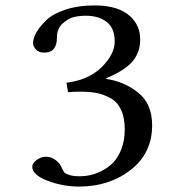

<svg xmlns="http://www.w3.org/2000/svg" viewBox="-20 -678 680 708"><path d="M296 -620Q273 -620 252 -615Q231 -610 210.5 -591Q190 -572 190 -540Q190 -484 143 -484Q123 -484 112.5 -495.5Q102 -507 102 -520Q102 -536 113.5 -557Q125 -578 149 -602Q173 -626 220 -642Q267 -658 329 -658Q417 -658 460 -618Q497 -584 497 -532Q497 -486 469.5 -452.5Q442 -419 371 -389L372 -387Q439 -377 490 -336Q541 -295 541 -216Q541 -113 462 -51.5Q383 10 271 10Q212 10 155.5 -11.5Q99 -33 99 -63Q99 -76 115 -88Q131 -100 149 -100Q179 -100 201 -72Q204 -68 208.5 -57.5Q213 -47 217.5 -42Q222 -37 236.5 -32.5Q251 -28 276 -28Q293 -28 312 -32Q331 -36 354.5 -47.5Q378 -59 396.5 -77.5Q415 -96 427.5 -128Q440 -160 440 -201Q440 -245 426 -274Q412 -303 387 -316.5Q362 -330 336.5 -335Q311 -340 277 -340Q251 -340 231 -338L225 -373Q307 -383 355 -430.5Q403 -478 403 -525Q403 -574 373.5 -597Q344 -620 296 -620Z"/></svg>

Font: Linux Libertine Mono O
Style: Mono
Weight: 400
Designer: Philipp H. Poll
Foundry: Philipp H. Poll
Version: Version 5.1.7